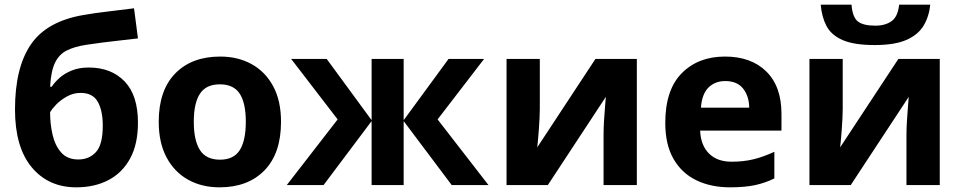

<svg xmlns="http://www.w3.org/2000/svg" viewBox="-20 -801 4165 831"><path d="M44.9 -327.1Q44.9 -507.8 113.3 -608.2Q181.6 -708.5 339.8 -735.8Q392.6 -745.1 447 -751.2Q501.5 -757.3 560.1 -765.1L577.1 -634.8Q543 -630.9 502.2 -626.2Q461.4 -621.6 422.1 -616.7Q382.8 -611.8 352.1 -606.9Q302.2 -599.1 269 -582.5Q235.8 -565.9 218.3 -529.8Q200.7 -493.7 196.8 -425.8H204.1Q215.8 -444.3 237.3 -463.6Q258.8 -482.9 290.5 -495.8Q322.3 -508.8 363.8 -508.8Q461.4 -508.8 519.3 -448.7Q577.1 -388.7 577.1 -270Q577.1 -177.2 543.2 -115Q509.3 -52.7 449.2 -21.5Q389.2 9.8 310.1 9.8Q189.5 9.8 117.2 -77.1Q44.9 -164.1 44.9 -327.1ZM318.8 -110.8Q366.2 -110.8 395.5 -143.1Q424.8 -175.3 424.8 -256.8Q424.8 -322.3 403.1 -360.6Q381.3 -398.9 329.1 -398.9Q297.4 -398.9 269.8 -383.5Q242.2 -368.2 223.1 -348.4Q204.1 -328.6 196.8 -314.9Q196.8 -263.7 207.8 -216.8Q218.8 -169.9 245.4 -140.4Q272 -110.8 318.8 -110.8Z M1196.3 -273.9Q1196.3 -137.2 1124.8 -63.7Q1053.2 9.8 930.2 9.8Q853.5 9.8 794.2 -23.2Q734.9 -56.2 700.9 -119.6Q667 -183.1 667 -273.9Q667 -409.7 738.3 -482.9Q809.6 -556.2 933.1 -556.2Q1009.8 -556.2 1069.1 -523.4Q1128.4 -490.7 1162.4 -427.7Q1196.3 -364.7 1196.3 -273.9ZM818.8 -273.9Q818.8 -192.9 845.5 -151.4Q872.1 -109.9 932.1 -109.9Q991.7 -109.9 1017.8 -151.4Q1043.9 -192.9 1043.9 -273.9Q1043.9 -355 1017.6 -395.5Q991.2 -436 931.2 -436Q872.1 -436 845.5 -395.5Q818.8 -355 818.8 -273.9Z M2075.2 -545.9 1874 -284.2 2094.2 0H1935.1L1727.1 -276.9V0H1588.4V-276.9L1380.4 0H1221.2L1441.4 -284.2L1240.2 -545.9H1394L1588.4 -280.8V-545.9H1727.1V-280.8L1921.4 -545.9Z M2316.4 -545.9V-330.1Q2316.4 -313.5 2315.2 -288.3Q2314 -263.2 2312 -237.3Q2310.1 -211.4 2308.1 -190.9Q2306.2 -170.4 2305.2 -163.1L2557.1 -545.9H2736.3V0H2592.3V-217.8Q2592.3 -244.6 2594.2 -277.1Q2596.2 -309.6 2598.6 -338.4Q2601.1 -367.2 2602.1 -381.8L2351.1 0H2172.4V-545.9Z M3117.7 -556.2Q3231 -556.2 3296.6 -491.7Q3362.3 -427.2 3362.3 -308.1V-235.8H3010.3Q3012.7 -172.9 3048.1 -137Q3083.5 -101.1 3146.5 -101.1Q3198.7 -101.1 3242.2 -111.8Q3285.6 -122.6 3331.5 -144V-28.8Q3291 -8.8 3246.8 0.5Q3202.6 9.8 3139.6 9.8Q3057.6 9.8 2994.4 -20.5Q2931.2 -50.8 2895.3 -112.8Q2859.4 -174.8 2859.4 -269Q2859.4 -412.1 2930.7 -484.1Q3002 -556.2 3117.7 -556.2ZM3118.7 -450.2Q3075.2 -450.2 3046.6 -422.4Q3018.1 -394.5 3013.7 -335H3222.7Q3222.2 -384.3 3196.5 -417.2Q3170.9 -450.2 3118.7 -450.2Z M3627.4 -545.9V-330.1Q3627.4 -313.5 3626.2 -288.3Q3625 -263.2 3623 -237.3Q3621.1 -211.4 3619.1 -190.9Q3617.2 -170.4 3616.2 -163.1L3868.2 -545.9H4047.4V0H3903.3V-217.8Q3903.3 -244.6 3905.3 -277.1Q3907.2 -309.6 3909.7 -338.4Q3912.1 -367.2 3913.1 -381.8L3662.1 0H3483.4V-545.9ZM4006.3 -780.8Q4001 -729 3977.1 -689.5Q3953.1 -649.9 3902.3 -627.9Q3851.6 -606 3765.6 -606Q3677.2 -606 3627.9 -627.2Q3578.6 -648.4 3557.6 -687.7Q3536.6 -727.1 3532.2 -780.8H3665.5Q3669.9 -725.6 3693.4 -707.8Q3716.8 -689.9 3768.6 -689.9Q3811.5 -689.9 3838.9 -709.5Q3866.2 -729 3871.6 -780.8Z"/></svg>

Font: Open Sans
Style: Bold
Weight: 700
Designer: Monotype Design Team
Foundry: Monotype Imaging Inc.
Version: Version 3.000; ttfautohint (v1.8.4)